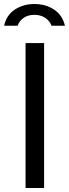

<svg xmlns="http://www.w3.org/2000/svg" viewBox="-32 -938 344 958"><path d="M95.5 -723H188V0H95.5ZM292 -809.5Q280.5 -861 238.8 -889.5Q197 -918 139.5 -918Q84 -918 42 -890.2Q0 -862.5 -11.5 -809.5H56Q64 -833.5 85.8 -848.8Q107.5 -864 139.5 -864Q171 -864 193.8 -848.8Q216.5 -833.5 225 -809.5Z"/></svg>

Font: Public Sans
Style: Regular
Weight: 400
Designer: The Public Sans project authors (U.S. Web Design System). Libre Franklin designed by Pablo Impallari and Rodrigo Fuenzal
Version: Version 1.008; ttfautohint (v1.8.1) -l 8 -r 50 -G 200 -x 14 